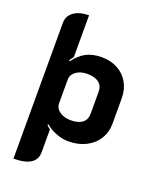

<svg xmlns="http://www.w3.org/2000/svg" viewBox="-166 -799 871 1098"><g transform="rotate(20 269.0 -250.0)"><path d="M55 -618Q55 -659 89 -684Q123 -709 181 -709V-455Q169 -440 162 -428L167 -424Q200 -469 239 -489Q278 -509 333 -509Q387 -509 429.5 -486Q472 -463 495.5 -421.5Q519 -380 519 -327V-173Q519 -120 493 -78.5Q467 -37 420.5 -14Q374 9 315 9Q279 9 240 -6Q201 -21 176 -44L172 -39Q179 -30 194 -19V119Q194 209 55 209ZM382 -182V-317Q382 -353 357.5 -372Q333 -391 287 -391Q246 -391 219 -371.5Q192 -352 192 -322V-178Q192 -148 219 -128.5Q246 -109 287 -109Q333 -109 357.5 -128Q382 -147 382 -182Z"/></g></svg>

Font: K2D ExtraBold
Style: Regular
Weight: 800
Designer: Katatrad Aksorn Co.,Ltd.
Foundry: Cadson Demak Co.,Ltd.
Version: Version 1.000; ttfautohint (v1.6)